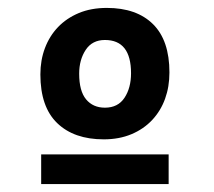

<svg xmlns="http://www.w3.org/2000/svg" viewBox="-20 -726 540 485"><path d="M406 -261H84V-336H406ZM408 -543Q408 -507 397 -476.5Q386 -446 364.5 -423Q343 -400 312 -387Q281 -374 242 -374Q167 -374 124.5 -415Q82 -456 82 -538Q82 -574 93.5 -604.5Q105 -635 126.5 -657.5Q148 -680 179 -693Q210 -706 250 -706Q325 -706 366.5 -665Q408 -624 408 -543ZM311 -541Q311 -625 245 -625Q213 -625 196.5 -600Q180 -575 180 -540Q180 -496 197.5 -475Q215 -454 245 -454Q278 -454 294.5 -479Q311 -504 311 -541Z"/></svg>

Font: D2Coding ligature
Style: Bold
Weight: 700
Monospace: yes
Designer: Yong-Rak Park; Jeong-Hwan Yoon; Sang-Min Lee;
Foundry: NHN Corporation
Version: Version 1.3.2; Build 20180524